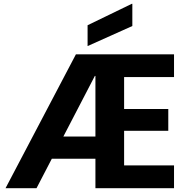

<svg xmlns="http://www.w3.org/2000/svg" viewBox="-20 -984 966 1004"><path d="M9 0 377 -700H890V-581H629V-414H860V-300H629V-119H890V0H479V-587H476L171 0ZM135 -154 181 -270H540L569 -154ZM438 -743V-852L669 -964H672V-848Z"/></svg>

Font: DM Sans 36pt Black
Style: Regular
Weight: 900
Designer: Colophon Foundry, Jonny Pinhorn
Foundry: Colophon Foundry
Version: Version 4.004;gftools[0.9.30]